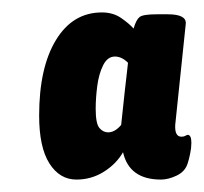

<svg xmlns="http://www.w3.org/2000/svg" viewBox="-20 -728 328 309"><path d="M103 -439Q76 -439 59.5 -465Q43 -491 43 -542Q43 -619 70 -663.5Q97 -708 144 -708Q162 -708 175 -699Q188 -690 195 -682Q199 -696 204.5 -700.5Q210 -705 232 -705H250Q280 -705 279 -690L262 -527Q261 -508 272 -508Q276 -508 278.5 -509.5Q281 -511 282 -511Q288 -511 288 -498Q288 -490 286 -480.5Q284 -471 282 -465Q278 -452 264.5 -445.5Q251 -439 239 -439Q188 -439 178 -483Q167 -464 147 -451.5Q127 -439 103 -439ZM154 -515Q165 -515 175 -527L181 -583Q183 -600 184 -609Q185 -618 186 -627Q176 -637 165 -637Q153 -637 146 -623Q139 -609 136.5 -589.5Q134 -570 134 -553Q134 -529 140 -522Q146 -515 154 -515Z"/></svg>

Font: Asap Condensed Condensed Black
Style: Italic
Weight: 900
Width: 3
Italic angle: -6°
Designer: Pablo Cosgaya
Foundry: Omnibus-Type
Version: Version 3.001; ttfautohint (v1.8.4.7-5d5b)